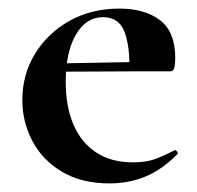

<svg xmlns="http://www.w3.org/2000/svg" viewBox="-20 -415 458 447"><path d="M235 12Q170 12 124.5 -15Q79 -42 55.5 -86.5Q32 -131 32 -182Q32 -241 61 -289Q90 -337 141 -366Q192 -395 258 -395Q317 -395 352.5 -368Q388 -341 388 -280Q388 -267 386 -258Q384 -249 377 -249H281Q283 -306 270 -340.5Q257 -375 220 -375Q180 -375 156.5 -334Q133 -293 133 -225Q133 -167 151 -125Q169 -83 204 -60Q239 -37 290 -37Q320 -37 340.5 -44.5Q361 -52 386 -65Q388 -67 391.5 -63Q395 -59 393 -56Q356 -19 317.5 -3.5Q279 12 235 12ZM98 -248 97 -267 316 -271V-249Z"/></svg>

Font: Cormorant Infant Light
Style: Bold
Weight: 700
Version: Version 4.001